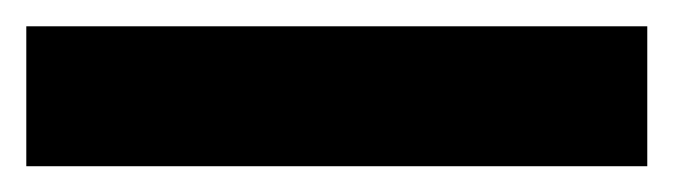

<svg xmlns="http://www.w3.org/2000/svg" viewBox="-20 -20 512 146"><path d="M472.2 0H0V106.4H472.2Z"/></svg>

Font: Raveo Display Display SemiBold
Style: Regular
Weight: 600
Designer: Jakub Foglar, Rasmus Andersson (Inter)
Foundry: Jakubfoglar.com
Version: Version 1.100;Glyphs 3.2.3 (3260)